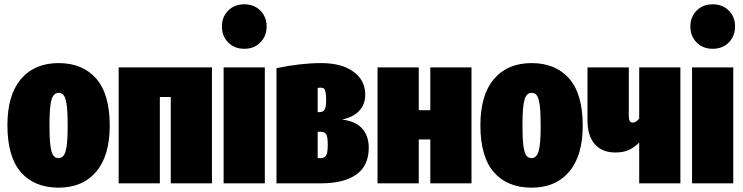

<svg xmlns="http://www.w3.org/2000/svg" viewBox="-20 -845 3427 885"><path d="M485.8 -266.1Q485.8 -127 423.3 -53.5Q360.8 20 250 20Q138.7 20 76.4 -51Q14.2 -122.1 14.2 -268.1Q14.2 -407.2 76.7 -480.7Q139.2 -554.2 250 -554.2Q360.8 -554.2 423.3 -482.9Q485.8 -411.6 485.8 -266.1ZM250 -417Q226.6 -417 217.3 -384.8Q208 -352.5 208 -268.1Q208 -208 212.2 -175Q216.3 -142.1 225.1 -129.2Q233.9 -116.2 250 -116.2Q273.4 -116.2 282.7 -148.4Q292 -180.7 292 -266.1Q292 -325.7 287.8 -358.4Q283.7 -391.1 274.9 -404.1Q266.1 -417 250 -417Z M767.1 0V-397.9H716.8V0H526.9V-534.2H957V0Z M1209 -723.1Q1209 -678.7 1180.2 -649.4Q1151.4 -620.1 1106 -620.1Q1060.5 -620.1 1031.7 -649.4Q1002.9 -678.7 1002.9 -723.1Q1002.9 -767.1 1031.7 -796.1Q1060.5 -825.2 1106 -825.2Q1151.4 -825.2 1180.2 -796.1Q1209 -767.1 1209 -723.1ZM1200.7 -534.2V0H1010.7V-534.2Z M1556.6 -293.9Q1618.7 -286.6 1649.2 -252.7Q1679.7 -218.8 1679.7 -164.1Q1679.7 -81.1 1622.3 -40.5Q1564.9 0 1460.4 0H1254.4V-530.8Q1366.7 -554.2 1460.4 -554.2Q1554.7 -554.2 1609.1 -514.6Q1663.6 -475.1 1663.6 -408.2Q1663.6 -364.3 1636.2 -334.7Q1608.9 -305.2 1556.6 -293.9ZM1457.5 -440.9Q1450.2 -440.9 1444.3 -439.9V-328.1H1452.6Q1467.8 -328.1 1475.6 -338.9Q1483.4 -349.6 1483.4 -382.8Q1483.4 -408.7 1480.2 -421.6Q1477.1 -434.6 1472.2 -437.7Q1467.3 -440.9 1457.5 -440.9ZM1458.5 -116.2Q1476.1 -116.2 1483.4 -128.4Q1490.7 -140.6 1490.7 -179.2Q1490.7 -214.4 1483.6 -226.1Q1476.6 -237.8 1456.5 -237.8H1444.3V-116.2Z M1963.4 0V-202.1H1910.2V0H1720.2V-534.2H1910.2V-336.9H1963.4V-534.2H2153.3V0Z M2666 -266.1Q2666 -127 2603.5 -53.5Q2541 20 2430.2 20Q2318.8 20 2256.6 -51Q2194.3 -122.1 2194.3 -268.1Q2194.3 -407.2 2256.8 -480.7Q2319.3 -554.2 2430.2 -554.2Q2541 -554.2 2603.5 -482.9Q2666 -411.6 2666 -266.1ZM2430.2 -417Q2406.7 -417 2397.5 -384.8Q2388.2 -352.5 2388.2 -268.1Q2388.2 -208 2392.3 -175Q2396.5 -142.1 2405.3 -129.2Q2414.1 -116.2 2430.2 -116.2Q2453.6 -116.2 2462.9 -148.4Q2472.2 -180.7 2472.2 -266.1Q2472.2 -325.7 2468 -358.4Q2463.9 -391.1 2455.1 -404.1Q2446.3 -417 2430.2 -417Z M2926.3 -534.2H3116.2V0H2926.3V-188Q2903.3 -165 2878.4 -153.6Q2853.5 -142.1 2816.4 -142.1Q2754.9 -142.1 2721.4 -180.7Q2688 -219.2 2688 -289.1V-534.2H2878.4V-310.1Q2878.4 -279.8 2896 -279.8Q2911.6 -279.8 2926.3 -297.9Z M3368.2 -723.1Q3368.2 -678.7 3339.4 -649.4Q3310.5 -620.1 3265.1 -620.1Q3219.7 -620.1 3190.9 -649.4Q3162.1 -678.7 3162.1 -723.1Q3162.1 -767.1 3190.9 -796.1Q3219.7 -825.2 3265.1 -825.2Q3310.5 -825.2 3339.4 -796.1Q3368.2 -767.1 3368.2 -723.1ZM3359.9 -534.2V0H3169.9V-534.2Z"/></svg>

Font: Fira Sans Compressed Heavy
Style: Regular
Weight: 900
Width: 1
Designer: Carrois Corporate & Edenspiekermann AG
Foundry: Carrois Corporate GbR & Edenspiekermann AG
Version: Version 4.203;PS 004.203;hotconv 1.0.88;makeotf.lib2.5.64775